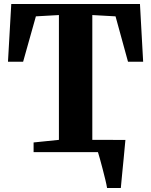

<svg xmlns="http://www.w3.org/2000/svg" viewBox="-20 -763 758 963"><path d="M392.5 -61.5H547V-33.5H392.5ZM517 180Q514.5 163.5 508.2 137.8Q502 112 494.8 84.5Q487.5 57 481.2 33.8Q475 10.5 471 -1L441 -61H609Q607.5 -45.5 605.2 -20.8Q603 4 600.2 33Q597.5 62 594.5 90.5Q591.5 119 589.5 142.5Q587.5 166 586 180ZM275.5 -61.5V-687.5L160 -681L96 -453.5H20L36.5 -743H682L698 -453.5H622L559.5 -681L443 -687.5V-61.5L570 -48.5V0H148.5V-48.5Z"/></svg>

Font: Merriweather 60pt ExtraBold
Style: Regular
Weight: 800
Version: Version 2.100